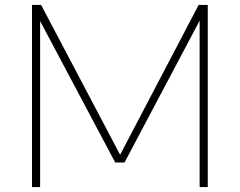

<svg xmlns="http://www.w3.org/2000/svg" viewBox="-20 -760 974 780"><path d="M110 0V-740H147L476 -116H460L787 -740H824V0H791V-712H810L486 -100H448L123 -712H143V0Z"/></svg>

Font: Encode Sans SC Expanded Thin
Style: Regular
Weight: 250
Width: 7
Designer: Multiple Designers
Foundry: Impallari Type
Version: Version 3.002